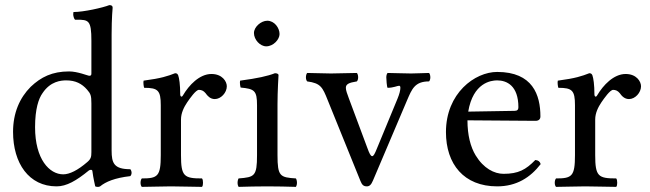

<svg xmlns="http://www.w3.org/2000/svg" viewBox="-20 -728 2540 750"><path d="M337 -134C337 -115 335 -107 321 -95C284 -63 252 -47 227 -47C173 -47 117 -106 117 -231C117 -303 131 -343 146 -364C177 -411 219 -414 239 -414C275 -414 300 -401 320 -378C334 -362 337 -355 337 -324ZM327 -62C332 -66 341 -66 341 -59C344 -34 352 0 352 0C356 2 359 2 362 2C365 2 368 2 371 0C393 -18 428 -33 489 -40C492 -43 494 -48 494 -53C494 -58 492 -64 489 -67C425 -67 416 -91 416 -140V-593C416 -658 420 -698 420 -698C420 -705 416 -708 407 -708C382 -698 307 -681 267 -681C267 -679 266 -676 266 -673C266 -665 269 -655 273 -651H280C326 -651 337 -649 337 -569V-441C337 -434 335 -432 328 -432C324 -432 283 -449 250 -449C184 -449 140 -427 100 -389C57 -346 31 -287 31 -213C31 -90 93 0 201 0C240 0 278 -22 327 -62Z M684 -358C684 -398 680 -423 676 -434C674 -438 672 -442 664 -442C636 -431 610 -422 541 -413C539 -407 541 -391 543 -385C597 -385 608 -375 608 -317V-122C608 -39 596 -31 534 -31C531 -28 529 -21 529 -14C529 -7 531 -1 534 2C569 2 608 0 648 0C688 0 734 2 769 2C772 -1 773 -7 773 -14C773 -21 772 -28 769 -31C699 -31 687 -39 687 -122V-261C687 -287 699 -310 711 -328C722 -344 745 -377 757 -377C766 -377 775 -374 783 -364C790 -354 801 -341 819 -341C843 -341 866 -366 866 -391C866 -410 848 -439 806 -439C759 -439 718 -395 695 -356C689 -345 684 -353 684 -358Z M972 -599C972 -573 996 -547 1020 -547C1048 -547 1072 -574 1072 -595C1072 -619 1052 -647 1024 -647C1000 -647 972 -623 972 -599ZM1064 -122V-321C1064 -371 1068 -435 1068 -435C1068 -439 1062 -442 1054 -442C1026 -431 986 -422 918 -413C916 -407 918 -392 920 -386C974 -381 984 -374 984 -317V-122C984 -39 974 -36 912 -31C910 -28 908 -21 908 -14C908 -7 910 -1 912 2C946 1 984 0 1024 0C1064 0 1102 1 1136 2C1138 -1 1140 -7 1140 -14C1140 -21 1138 -28 1136 -31C1074 -35 1064 -39 1064 -122Z M1494 -385C1517 -385 1532 -393 1539 -393C1542 -393 1544 -391 1544 -385C1544 -375 1540 -360 1533 -343L1452 -147C1444 -127 1439 -118 1434 -118C1428 -118 1423 -128 1415 -150L1343 -343C1336 -362 1331 -375 1331 -385C1331 -399 1342 -405 1374 -410C1377 -413 1379 -419 1379 -426C1379 -433 1377 -440 1374 -443C1341 -443 1306 -441 1273 -441C1240 -441 1210 -443 1180 -443C1177 -440 1175 -433 1175 -426C1175 -419 1177 -413 1180 -410C1233 -403 1240 -387 1260 -337L1388 -21C1394 -6 1400 0 1413 0C1423 0 1430 -6 1437 -23L1570 -336C1589 -380 1600 -410 1656 -410C1659 -413 1661 -419 1661 -426C1661 -433 1659 -440 1656 -443C1636 -443 1612 -441 1586 -441C1553 -441 1519 -443 1494 -443C1491 -440 1489 -433 1489 -426C1489 -419 1491 -388 1494 -385Z M1809 -292C1828 -405 1898 -414 1922 -414C1960 -414 2005 -393 2005 -309C2005 -300 2001 -295 1990 -295ZM1922 0C1998 0 2052 -35 2092 -87C2089 -97 2083 -102 2071 -103C2034 -65 2005 -49 1947 -49C1911 -49 1869 -70 1838 -121C1818 -154 1806 -200 1806 -258L2072 -256C2084 -256 2091 -262 2091 -273C2091 -357 2061 -447 1922 -447C1835 -447 1722 -364 1722 -212C1722 -87 1792 0 1922 0Z M2302 -358C2302 -398 2298 -423 2294 -434C2292 -438 2290 -442 2282 -442C2254 -431 2228 -422 2159 -413C2157 -407 2159 -391 2161 -385C2215 -385 2226 -375 2226 -317V-122C2226 -39 2214 -31 2152 -31C2149 -28 2147 -21 2147 -14C2147 -7 2149 -1 2152 2C2187 2 2226 0 2266 0C2306 0 2352 2 2387 2C2390 -1 2391 -7 2391 -14C2391 -21 2390 -28 2387 -31C2317 -31 2305 -39 2305 -122V-261C2305 -287 2317 -310 2329 -328C2340 -344 2363 -377 2375 -377C2384 -377 2393 -374 2401 -364C2408 -354 2419 -341 2437 -341C2461 -341 2484 -366 2484 -391C2484 -410 2466 -439 2424 -439C2377 -439 2336 -395 2313 -356C2307 -345 2302 -353 2302 -358Z"/></svg>

Font: Ponomar Unicode
Style: Regular
Weight: 400
Version: 1.3